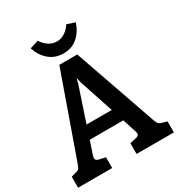

<svg xmlns="http://www.w3.org/2000/svg" viewBox="-212 -1056 1112 1194"><g transform="rotate(-30 343.5 -458.5)"><path d="M686 -79V0H418V-77L459 -86Q486 -91 486 -107Q486 -115 481 -130L451 -222H210L180 -133Q175 -116 175 -110Q175 -90 203 -86L243 -77V0H-2V-79L24 -86Q45 -90 53.5 -98Q62 -106 71 -132L279 -720H408L613 -132Q622 -107 630.5 -99Q639 -91 661 -86ZM421 -314 340 -559 331 -596 322 -559 240 -314ZM176 -898 238 -917Q254 -890 281 -871.5Q308 -853 340 -853Q372 -853 399 -871.5Q426 -890 442 -917L500 -898Q482 -841 441 -804.5Q400 -768 340 -768Q278 -768 236 -804.5Q194 -841 176 -898Z"/></g></svg>

Font: Enriqueta SemiBold
Style: Regular
Weight: 600
Designer: Viviana Monsalve, Gustavo Ibarra
Foundry: 72Puntos
Version: Version 2.000